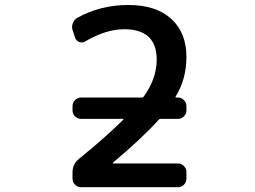

<svg xmlns="http://www.w3.org/2000/svg" viewBox="-20 -784 1040 782"><path d="M310.5 -299.8Q295.9 -299.8 285.6 -310.1Q275.4 -320.3 275.4 -334V-351.6Q275.4 -366.2 285.6 -376.5Q295.9 -386.7 310.5 -386.7H558.6Q562.5 -386.7 565.4 -390.6Q618.2 -463.9 618.2 -541Q618.2 -664.1 487.3 -665Q411.1 -665 327.1 -615.2Q315.4 -608.4 303.2 -612.8Q291 -617.2 286.1 -629.9L276.4 -659.2Q273.4 -667 273.4 -674.3Q273.4 -681.6 276.4 -688.5Q281.2 -703.1 293.9 -710.9Q388.7 -763.7 502 -763.7Q615.2 -763.7 677.2 -707.5Q739.3 -651.4 739.3 -551.8Q739.3 -461.9 695.3 -390.6Q693.4 -386.7 697.3 -386.7H705.1Q718.8 -386.7 729 -376.5Q739.3 -366.2 739.3 -351.6V-334Q739.3 -320.3 729 -310.1Q718.8 -299.8 705.1 -299.8H634.8Q629.9 -299.8 627 -296.9Q559.6 -221.7 439.5 -121.1Q439.5 -120.1 439.5 -119.1Q439.5 -118.2 441.4 -118.2H705.1Q718.8 -118.2 729 -107.9Q739.3 -97.7 739.3 -84V-56.6Q739.3 -42 729 -31.7Q718.8 -21.5 705.1 -21.5H310.5Q295.9 -21.5 285.6 -31.7Q275.4 -42 275.4 -56.6V-82Q275.4 -116.2 302.7 -137.7Q414.1 -228.5 482.4 -296.9Q483.4 -297.9 482.9 -298.8Q482.4 -299.8 480.5 -299.8Z"/></svg>

Font: Gen Jyuu Gothic L Monospace Medium
Style: Regular
Weight: 500
Designer: [Source Han Sans]
Ryoko NISHIZUKA  (kana & ideographs); Paul D. Hunt (Latin, Greek & Cyrillic); Wenlong ZHANG  (bopomofo
Version: Version 1.002.20150607